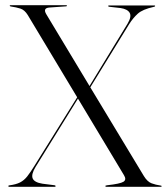

<svg xmlns="http://www.w3.org/2000/svg" viewBox="-20 -720 644 740"><path d="M534.5 -41.5Q548 -19.5 564.2 -13.5Q580.5 -7.5 598 -5Q603 -4.5 603 -2.5Q603 0 600 0H389.5Q386 0 386 -3Q386 -5 393 -6Q443 -11.5 455.8 -19.5Q468.5 -27.5 458 -44.5L280.5 -340L117 -76.5Q99.5 -47.5 106 -32.2Q112.5 -17 143.5 -12L190.5 -6Q194.5 -4.5 194.5 -3Q194.5 0 191 0H15.5Q12 0 12 -3Q12 -5 15.5 -5.5Q42 -9 57.5 -17Q73 -25 85 -40.2Q97 -55.5 112.5 -80.5L277.5 -345L87 -662Q75 -681.5 59 -686.8Q43 -692 22 -695Q17.5 -696 17.5 -697.5Q17.5 -700 20 -700H234.5Q238 -700 238 -698Q238 -695.5 234 -695.5L170.5 -691Q144 -689 158.5 -665L325 -388.5L471.5 -628.5Q488 -656 479.8 -670.5Q471.5 -685 444.5 -689L400.5 -694Q397 -694.5 397 -697Q397 -699 400 -699H575Q578 -699 578 -697Q578 -694.5 572.5 -693.5Q529.5 -684 511 -667.2Q492.5 -650.5 477.5 -626.5L328 -383.5Z"/></svg>

Font: Fraunces 144pt Light
Style: Regular
Weight: 300
Version: Version 1.000;[b76b70a41]